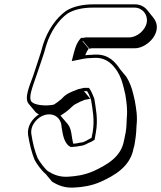

<svg xmlns="http://www.w3.org/2000/svg" viewBox="-20 -738 741 883"><path d="M601 -718H410C362 -718 317 -709 284 -688C237 -655 199 -598 178 -533C166 -486 147 -436 133 -391C119 -349 87 -285 114 -258L144 -222C148 -218 153 -215 159 -212C129 -193 104 -158 109 -118C116 -76 125 -38 139 -3C149 16 172 48 190 62L219 97C246 114 279 129 329 124L352 122L378 118C400 114 423 107 443 98C505 70 579 29 594 -55C596 -62 598 -68 599 -75L602 -94C606 -118 607 -140 608 -161C613 -204 606 -240 600 -275L593 -305C586 -335 576 -361 561 -385L532 -420C510 -453 480 -487 424 -487C416 -487 409 -487 402 -486C392 -486 382 -485 372 -484C376 -495 381 -505 388 -514L359 -549H362L391 -514C394 -515 398 -515 402 -516H600C660 -516 735 -596 685 -657L656 -693C643 -708 624 -718 601 -718ZM348 -82C338 -79 328 -78 317 -77C308 -109 311 -144 291 -168L261 -203C260 -204 259 -206 258 -207C259 -207 260 -208 261 -208C275 -217 288 -226 300 -237C308 -244 315 -252 325 -258C341 -267 353 -273 370 -279C374 -280 390 -282 395 -284L366 -319H380C386 -311 392 -298 395 -289L399 -277C406 -233 416 -186 406 -129L401 -104C385 -97 368 -82 348 -82ZM421 -472C470 -472 498 -442 519 -411C534 -387 542 -363 549 -334L556 -305C562 -269 567 -236 563 -195C562 -173 562 -152 558 -129L554 -110C553 -104 552 -97 550 -91C537 -16 472 20 410 49C392 57 369 64 349 68L323 72L302 74C256 79 226 65 200 49C186 38 162 6 153 -11C139 -45 130 -82 124 -123C119 -164 154 -200 185 -209C231 -222 262 -192 263 -155C268 -128 271 -90 295 -68C296 -67 305 -62 306 -62H310C322 -63 337 -64 348 -67C369 -68 382 -79 390 -82C405 -87 405 -90 415 -95L421 -129C432 -192 420 -240 414 -283L409 -296C405 -306 398 -323 389 -334H366C362 -333 347 -329 340 -328C322 -321 308 -316 290 -306C276 -298 268 -288 262 -282C251 -273 239 -264 228 -257C192 -249 141 -254 126 -269C108 -288 131 -341 147 -389C161 -433 181 -484 193 -531C213 -594 249 -646 291 -676C320 -694 361 -703 407 -703H598C635 -703 661 -671 655 -635C649 -599 610 -566 574 -566H375C371 -565 365 -564 363 -564H353L347 -557C328 -533 323 -507 315 -477L310 -457L331 -461C354 -466 376 -471 399 -471H400C406 -472 413 -472 421 -472Z"/></svg>

Font: Blanket
Style: PosterObl
Weight: 900
Foundry: Cannot Into Space Fonts
Version: Version 0.9